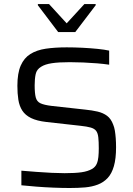

<svg xmlns="http://www.w3.org/2000/svg" viewBox="-20 -933 668 961"><path d="M328.7 8Q291.6 8 248 6.2Q204.4 4.5 162.8 1.2Q121.1 -2.1 87 -5.6V-78.7Q122.6 -75.7 162.3 -72.7Q202 -69.7 239.3 -67.9Q276.6 -66.2 303.4 -66.2Q356 -66.2 388 -70.8Q420 -75.3 441.9 -88Q457 -97.4 463.7 -112.2Q470.5 -127.1 472.4 -147.1Q474.4 -167 474.4 -190.1Q474.4 -224.1 472.1 -245.1Q469.9 -266.2 461.4 -277.7Q452.9 -289.2 434 -294.6Q415.1 -300 382.8 -303.4L212.3 -322.4Q164.3 -327.9 135.3 -342.2Q106.4 -356.5 91.6 -379.4Q76.8 -402.4 71.9 -433.6Q67 -464.8 67 -503.6Q67 -566.6 83.7 -604.7Q100.4 -642.9 132.1 -662.7Q163.8 -682.5 209.6 -689.3Q255.5 -696 313.7 -696Q352.2 -696 392.3 -694Q432.5 -691.9 467.9 -688.4Q503.3 -684.8 526.4 -679.7V-609.2Q500.1 -613.2 466.2 -616Q432.2 -618.8 396.5 -620.3Q360.7 -621.8 329.2 -621.8Q273.7 -621.8 239.6 -616.6Q205.5 -611.5 185.9 -598.9Q163.7 -585.7 158.6 -562.2Q153.5 -538.8 153.5 -505.9Q153.5 -466.6 158.9 -445.6Q164.3 -424.5 182.6 -416Q200.8 -407.5 237.8 -403L405.3 -384.5Q440.6 -381 468.5 -374.5Q496.4 -367.9 516.1 -353.2Q535.7 -338.4 546.4 -309.6Q552 -296.5 554.9 -279.3Q557.7 -262.2 559.3 -241.5Q560.9 -220.9 560.9 -195.6Q560.9 -139.1 550.1 -101.5Q539.3 -63.9 518.9 -42.1Q498.6 -20.3 469.8 -9.2Q440.9 1.9 405.6 5Q370.2 8 328.7 8ZM271.1 -772.6 169.5 -906.8V-912.8H225.3L313.7 -816.2L402.5 -912.8H458.9V-906.8L356.8 -772.6Z"/></svg>

Font: Saira Thin
Style: Regular
Weight: 100
Designer: Hector Gatti with collaboration of the Omnibus-Type team
Foundry: Omnibus-Type
Version: Version 1.101